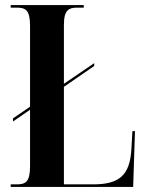

<svg xmlns="http://www.w3.org/2000/svg" viewBox="-20 -734 576 754"><path d="M22 0H503L510 -219H500L496 -148C490 -47 450 -10 346 -10H231V-393L350 -475V-486L231 -405V-636C231 -695 250 -704 284 -704H309V-714H22V-704H46C80 -704 98 -695 98 -633V-315L31 -269V-257L98 -303V-81C98 -19 80 -10 46 -10H22Z"/></svg>

Font: Noto Serif Display ExtraCondensed
Style: Bold
Weight: 700
Width: 2
Designer: Monotype Design Team
Foundry: Monotype Imaging Inc.
Version: Version 2.009